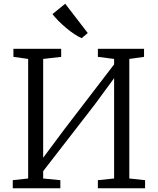

<svg xmlns="http://www.w3.org/2000/svg" viewBox="-20 -1003 841 1023"><path d="M48 0V-43L130 -52V-689L51.5 -700V-743H306V-700L210 -689V-162.5L322.5 -313.5L588 -660V-689L501.5 -700V-743H747.5V-700L669 -689V-52L753 -43V0H501.5V-43L588 -52V-586.5L484.5 -445.5L210 -91V-52L301.5 -43V0ZM414.5 -800Q397.5 -807 375.8 -821.5Q354 -836 332 -854.5Q310 -873 291 -892.2Q272 -911.5 259.5 -928L327.5 -983L447.5 -827L415.5 -800Z"/></svg>

Font: Merriweather Light
Style: Regular
Weight: 300
Designer: Eben Sorkin
Foundry: Eben Sorkin
Version: Version 2.100